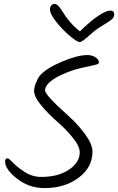

<svg xmlns="http://www.w3.org/2000/svg" viewBox="-20 -985 603 980"><path d="M563 -911Q563 -897 551 -886.5Q539 -876 512 -860Q485 -844 471.5 -834Q458 -824 438 -806Q398 -770 386.5 -770Q375 -770 338.5 -800Q302 -830 268.5 -871.5Q235 -913 235 -938Q235 -950 242 -957.5Q249 -965 259 -965Q269 -965 280.5 -952Q292 -939 302.5 -920.5Q313 -902 336 -874.5Q359 -847 388 -825Q442 -878 482 -904.5Q522 -931 542.5 -931Q563 -931 563 -911ZM452 -211Q452 -131 381.5 -78Q311 -25 207 -25Q128 -25 67 -73Q6 -121 6 -160Q6 -177 18 -177Q25 -177 47.5 -153.5Q70 -130 108 -106Q146 -82 191 -82Q277 -82 332 -119Q387 -156 387 -208Q387 -239 350.5 -283.5Q314 -328 270.5 -365.5Q227 -403 190.5 -447Q154 -491 154 -521Q154 -538 163 -561Q172 -584 182 -597Q213 -635 294 -669.5Q375 -704 426 -704Q451 -704 468 -692Q485 -680 485 -666Q485 -658 464.5 -653.5Q444 -649 401 -639.5Q358 -630 321 -615Q210 -570 210 -523Q210 -500 331 -392Q376 -352 414 -300.5Q452 -249 452 -211Z"/></svg>

Font: Kalam Light
Style: Regular
Weight: 300
Version: Version 2.001;PS 1.0;hotconv 1.0.79;makeotf.lib2.5.61930; tt